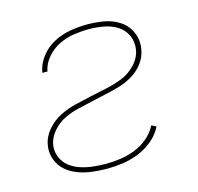

<svg xmlns="http://www.w3.org/2000/svg" viewBox="-85 -628 747 725"><g transform="rotate(-15 288.0 -265.0)"><path d="M248 8Q278 8 309.5 3.5Q341 -1 371.5 -13Q402 -25 428.5 -47Q455 -69 469 -98L451 -107Q437 -80 413 -60Q389 -40 361 -29.5Q333 -19 304.5 -15Q276 -11 248 -11Q222 -11 197 -14Q172 -17 149 -24.5Q126 -32 107.5 -46.5Q89 -61 79.5 -84Q70 -107 74 -132Q79 -160 99.5 -183.5Q120 -207 146.5 -220Q173 -233 201.5 -239.5Q230 -246 258 -252.5Q286 -259 314 -265Q342 -271 369.5 -279Q397 -287 423 -302.5Q449 -318 467 -342.5Q485 -367 489 -395Q495 -429 482 -459.5Q469 -490 442 -508Q415 -526 382.5 -532Q350 -538 316 -538Q283 -538 250 -532.5Q217 -527 185.5 -511Q154 -495 132 -466.5Q110 -438 105 -405H125Q130 -434 151 -458.5Q172 -483 200 -496.5Q228 -510 257.5 -514.5Q287 -519 316 -519Q345 -519 373.5 -514Q402 -509 426 -494.5Q450 -480 462 -454Q474 -428 469 -398Q464 -367 439.5 -341.5Q415 -316 384 -304Q353 -292 321.5 -285.5Q290 -279 258.5 -272Q227 -265 195.5 -257.5Q164 -250 134 -235Q104 -220 81.5 -193.5Q59 -167 54 -135Q49 -107 59 -80Q69 -53 89.5 -35.5Q110 -18 136 -8.5Q162 1 190.5 4.5Q219 8 248 8Z"/></g></svg>

Font: Iosevka Sparkle Thin
Style: Italic
Weight: 100
Italic angle: -9°
Designer: Belleve Invis
Foundry: Belleve Invis
Version: Version 4.5.0; ttfautohint (v1.8.3)